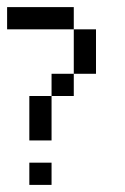

<svg xmlns="http://www.w3.org/2000/svg" viewBox="-20 -520 352 540"><path d="M0 -437.5V-500H62.5V-437.5ZM62.5 -437.5V-500H125V-437.5ZM125 -437.5V-500H187.5V-437.5ZM187.5 -375V-437.5H250V-375ZM187.5 -312.5V-375H250V-312.5ZM125 -250V-312.5H187.5V-250ZM62.5 -187.5V-250H125V-187.5ZM62.5 -125V-187.5H125V-125ZM62.5 0V-62.5H125V0Z"/></svg>

Font: AprilSans
Style: Regular
Weight: 400
Designer: typesprite
Version: Version 1.001;PS 001.001;hotconv 1.0.88;makeotf.lib2.5.64775